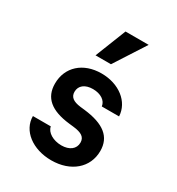

<svg xmlns="http://www.w3.org/2000/svg" viewBox="-196 -942 992 1078"><g transform="rotate(30 300.0 -403.5)"><path d="M87 -150C87 -56 178 14 300 14C426 14 513 -61 513 -169C513 -260 451 -310 320 -325L293 -328C243 -334 221 -352 221 -385C221 -425 253 -450 304 -450C354 -450 391 -426 395 -390H507C503 -482 416 -550 302 -550C183 -550 103 -477 103 -370C103 -279 162 -229 285 -215L312 -212C369 -206 393 -189 393 -154C393 -113 359 -87 307 -87C254 -87 209 -114 203 -150ZM450 -821H300L221 -621H321Z"/></g></svg>

Font: CommitMono
Style: Bold
Weight: 700
Monospace: yes
Designer: Eigil Nikolajsen
Foundry: Eigil Nikolajsen
Version: Version 1.143